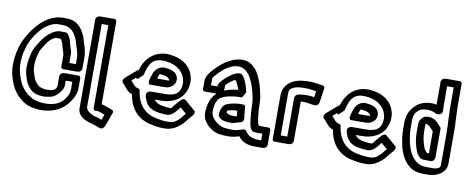

<svg xmlns="http://www.w3.org/2000/svg" viewBox="-78 -1169 4147 1702"><g transform="rotate(10 1996.0 -318.5)"><path d="M567.1 -352.9H507.9V-440.3C507.9 -441.9 507.6 -443.9 507.4 -445.1C499.7 -483.9 485.5 -510.8 480.5 -540.3C480.3 -541.8 479.7 -543.6 479.4 -544.6C470.2 -567.4 458.4 -614.9 424.3 -614.9H380.3C346.1 -614.9 317.2 -595.2 305.7 -587.6C243.1 -545.8 208.2 -481.3 179.6 -431.3C162.5 -401.4 156 -364.3 148.9 -333.3C143.4 -306.1 141.1 -278.5 141.1 -249.7C141.1 -201.7 153.8 -167.8 165.3 -137.3C173.5 -111.1 186.7 -91.6 201.2 -74.9C228.4 -37.9 274.5 -21.1 331.7 -21.1C355.6 -21.1 377.5 -25.5 393.8 -28.8C434.3 -36.8 466.6 -71.7 483.8 -96C497.2 -115.1 499.9 -130.1 501.2 -133.5C502.9 -137.8 503.9 -142.7 503.9 -146.3V-193.1H563.1V-125.7C563.1 -89.9 551.1 -69.9 537.5 -47.8C506.6 2.1 456.5 38.1 356.3 38.1C313.7 38.1 259.8 26.2 235.9 12.8C188.1 -15.2 151.8 -51 125.7 -100C101.7 -151.1 81.9 -205.2 81.9 -274.3C81.9 -324 87.7 -364.6 98.5 -401.1C98.8 -402.1 99.1 -403.5 99.2 -404.2C107.4 -444.8 123.4 -475.9 143 -510.3C161.3 -542.7 185.2 -574.1 210 -600.7C229.3 -621.4 253.3 -639.6 282.7 -655.7C303 -665.7 326.7 -674.1 352.7 -674.1L389.7 -674.1C463.8 -674.1 496.4 -632.2 523 -574.5C530.4 -558.4 533.7 -548.7 537.6 -531.7C541.8 -511.9 549.6 -495.7 552.9 -483.5C559.7 -458.8 567.1 -431.4 567.1 -406.7ZM356.3 -84.9C309.5 -84.9 275.2 -99.3 257.3 -124.4C257.1 -124.7 256.6 -125.3 256.3 -125.7C243.3 -140.6 233 -156.3 226.9 -176.1C216.6 -209.7 204.9 -234 204.9 -274.3C204.9 -299.4 207.1 -324 211.2 -344.8C217.5 -372.1 224.5 -400.2 233.5 -420.6C262.3 -471.1 289.5 -514.5 322.8 -537.4C339 -546.6 345.9 -551.1 355.7 -551.1L393.9 -551.1C394.5 -550.8 396 -549.7 398.1 -548C407 -534.3 411.5 -522.8 417.8 -505.4C424.1 -470.3 437.6 -443.8 444.1 -413.2L444.1 -308.7C444.1 -298 451.6 -289.1 463.7 -289.1L586.7 -289.1C636.5 -289.1 630.9 -333.3 630.9 -333.3L630.9 -431.3C630.9 -465.7 621.7 -496.1 615.1 -520.5C610.4 -537.5 602.8 -554.3 600.3 -566.4C595.7 -586.4 591.1 -599.8 583 -617.5C554.7 -678.8 512.5 -737.9 414.3 -737.9H377.3C338.2 -737.9 301.5 -724.4 274 -710.7C238.6 -692.9 202.3 -667.7 171.4 -632.6C142.4 -601.5 112.7 -562.6 90 -522.7C69.4 -486.4 47.9 -445.7 37.1 -393.3C24.8 -351.1 18.1 -303 18.1 -249.7C18.1 -169.6 41.1 -109.4 66.3 -56C96.3 0.8 136.8 40.2 190.1 71.2C223.7 90.2 280.3 101.9 331.7 101.9C445.1 101.9 534.1 54.6 587.9 -31.1C609.4 -63 626.9 -103.4 626.9 -150.3L626.9 -237.3C626.9 -248 619.4 -256.9 607.3 -256.9L484.3 -256.9C434.5 -256.9 440.1 -212.7 440.1 -212.7L440.1 -127.3C428 -92 397.8 -84.9 356.3 -84.9Z M730.9 -743.1 790.1 -743.1V-2.7C790.1 38.7 824.1 21.5 824.1 21.5C832.7 23.5 840.4 25.6 847.4 27.7L894.7 44.9L876.5 94.1L852.9 85.4C850.5 84.6 842.9 80.5 832.8 79.3C781.4 67.6 730.9 38.8 730.9 0.7ZM711.3 -806.9C661.5 -806.9 667.1 -762.7 667.1 -762.7V25.3C667.1 102.9 746.5 130.5 799.5 142.3C805.5 143.7 804.7 143.6 813.4 146.7L869.9 167.5C904.8 180.4 918.7 139 919.6 136.5L962.6 20.5C967.4 7.6 964.1 -5.6 953.1 -9.6L886.6 -33.7C874.7 -37.4 865.8 -40.2 853.9 -42.1V-787.3C853.9 -798 846.4 -806.9 834.3 -806.9Z M1416.5 -295.3C1434.9 -301.4 1469.1 -326.2 1470.8 -359.8C1471.8 -367.2 1471.9 -371.4 1471.9 -378.3C1471.9 -382 1470.8 -385.8 1470 -388.7C1454.2 -444 1400.4 -454.4 1348.4 -458.8C1347.7 -458.8 1346.8 -458.9 1346.3 -458.9C1326.7 -458.9 1305.3 -453.3 1286.1 -437.6C1256.5 -413.4 1248.8 -382.6 1243.7 -365.3C1236.1 -341.5 1216 -288.1 1249.7 -288.1H1359.7C1372.9 -288.1 1387.6 -290.1 1393.7 -290.1C1402.7 -290.1 1407.8 -292.4 1416.5 -295.3ZM1407.3 -353.4C1399.8 -352.9 1388.8 -351.9 1384.3 -351.9H1298.9C1300.1 -356.4 1301.9 -362.9 1304.4 -370.7C1307.9 -382.8 1311 -390.7 1313.2 -394.2C1314.5 -394.6 1316.7 -395 1320.7 -395.1C1368.8 -391 1397.8 -382 1407.3 -353.4ZM1128.6 -318.2C1128.6 -318.2 1174.8 -361.7 1175 -362.5C1182.7 -395.8 1193.6 -431.1 1204.7 -452.2C1228.2 -492.9 1253.8 -517.9 1324.1 -518.1C1401.8 -514.3 1458.9 -490.4 1494.5 -446.5C1507.9 -431.4 1518.4 -411.8 1523.9 -391.5C1526.7 -381.4 1530.5 -370.4 1531.1 -356.2C1531.1 -329.4 1527.1 -308.5 1521.1 -292.9C1506.4 -254 1472.5 -228.9 1384.3 -228.9H1270.3C1270.3 -228.9 1214 -230.1 1226.8 -178.9C1240.4 -124.7 1268.4 -83.1 1323.7 -66.2C1351.9 -56.9 1379.3 -54.9 1405.7 -52.3C1412.2 -51.4 1416.8 -51.1 1422.7 -51.1H1441.7C1454.4 -51.1 1471.2 -58.1 1479.3 -63.4C1486 -67.9 1497.1 -75.7 1509.7 -88.3C1520.1 -98.8 1523.8 -106.9 1534.7 -119.6L1548.8 -136.1L1603.4 -89.1C1591.2 -75.1 1580.3 -62.4 1568.1 -45.3C1564.8 -40.4 1543.4 -21.3 1529 -10.4C1513.9 0 1497.7 8.1 1470.3 8.1H1446.3C1413 8.1 1386.2 3.3 1355 -3.4C1280.3 -16.6 1224.9 -58.6 1195.5 -117.4C1179.7 -145.5 1172.2 -173.4 1165.5 -211.8C1165 -214.3 1164.9 -215.6 1164.9 -217.3C1164.9 -227.2 1158.9 -234.5 1150.5 -236.3C1130.5 -240.8 1117.4 -248.3 1105.4 -262.6L1076.8 -295.5L1113.4 -326.9C1117.3 -322.5 1121.4 -318.8 1128.6 -318.2ZM1594.9 -381.8C1594.1 -399.8 1591.4 -415.3 1585.7 -429.7C1578.7 -454.7 1566 -478.5 1549.5 -497.5C1506.6 -549.9 1438.2 -577.7 1349.9 -581.9C1255.4 -581.9 1190.5 -532.4 1151.3 -463.8C1139.6 -442 1132.8 -423.4 1125.5 -399.7C1120.6 -397.6 1115.2 -394.6 1110.4 -390.5L1017.4 -310.5C998.6 -294.3 996.2 -274.1 1004.7 -264.3L1050.6 -211.4C1064.3 -195.2 1080.7 -184.2 1102.7 -177.1C1109.5 -139.2 1118.5 -104.7 1136.5 -72.6C1170.3 -5.5 1234.5 43.9 1321 59.4C1351.2 65.9 1383.5 71.9 1421.7 71.9H1445.7C1487.2 71.9 1523.1 55.9 1550.3 36.9C1568.7 23.9 1594.9 5 1616.1 -25C1628.9 -42.8 1648.2 -63.7 1667.7 -86.6C1678.7 -99.5 1683.1 -119.4 1672.6 -128.4L1579.6 -208.4C1566.8 -219.4 1545.7 -209.9 1533.3 -195.4L1493.3 -148.4C1486.9 -140.9 1480.3 -133.6 1471.7 -121.5C1470 -120.1 1466.3 -117.1 1463.5 -114.9H1447.3C1443.5 -114.9 1441 -115 1436.3 -115.7C1406.8 -118.6 1384.6 -120.4 1362.3 -127.8C1338 -135.1 1322.7 -146.8 1310 -165.1H1359.7C1452.6 -165.1 1544.4 -199.2 1580.1 -293.2C1590.5 -320.7 1594.9 -348.7 1594.9 -381.8Z M2071.9 -321.8C2071.9 -321.8 2097.3 -369.4 2097.2 -370.1C2090.1 -403.1 2081.3 -434 2068.4 -462.5C2062.2 -480.1 2054.8 -489.9 2049.4 -499.7C2043.8 -509.9 2035 -515.1 2031.5 -518.5C2028 -522 2022 -523.9 2017.3 -523.9L2009.3 -523.9C1999 -523.9 1993.3 -522.8 1979.5 -517.3C1968.7 -512.6 1966.6 -511.9 1958.7 -507.4L1944.7 -499.4C1943.2 -498.6 1941.3 -497.3 1940.3 -496.6C1909.2 -474.4 1874.6 -447.3 1847.2 -410.7C1841.3 -402.9 1838.1 -393 1838.1 -386.7V-375.9L1778.9 -375.9V-425.3C1778.9 -446.7 1784.3 -450.1 1804.8 -473.6C1837.1 -510.7 1871 -541.4 1913 -562.3C1933.5 -572.6 1934.7 -574.9 1955 -578.8C1966.5 -581.3 1974 -582.5 1980 -583.1H1997.7C2020.1 -583.1 2046.3 -570.6 2060.7 -557.3L2073.5 -544.5C2082 -536 2089.8 -528.2 2095.8 -517.9L2109.5 -494.4C2132.8 -447.8 2148.9 -394.5 2160.6 -335.9C2167.3 -302.6 2169.1 -272.9 2169.1 -231.7C2169.1 -206.5 2171 -200.4 2173.2 -177.8C2173.9 -164.8 2174.6 -157.2 2175.4 -152.3L2177.3 -135.7C2179.7 -116.3 2182.4 -92.9 2189.3 -72.4C2191.9 -64.5 2204.7 -38.9 2219.7 -36.5C2226 -35.4 2237.4 -32.1 2249.7 -32.1H2302.1V27.1H2274.3C2240 27.1 2206.5 16.3 2186.5 2.8C2175.9 -5.5 2163.6 -19.6 2154.9 -33.5C2150.2 -41 2140.4 -43.6 2129.6 -40.6L2104.6 -33.6C2074.4 -25.1 2062.9 -19.3 2021.8 -20.9C2002.6 -20.9 1994.6 -22.9 1984.3 -22.9C1926.5 -22.9 1877.8 -59.5 1851.3 -97.4C1841 -111.4 1833.9 -131.2 1833.9 -151.3C1833.9 -224.4 1857.6 -265.3 1879.3 -279.2C1898.3 -290.1 1921.5 -299.7 1943.3 -304.9L1966.7 -309.5C1993.9 -313.3 2009.3 -317.1 2031.7 -317.1H2054.7C2060.1 -317.1 2066.1 -318.8 2071.9 -321.8ZM1901.1 -349.3C1901.5 -351.8 1901.9 -354.8 1901.9 -356.3V-398.3C1916.8 -415.1 1937 -431.6 1959.6 -447.9L1970.1 -453.9C1973.1 -455.4 1976.2 -456.9 1979.9 -458.5C1980.3 -458.6 1981.9 -458.9 1985 -459.5C1987.4 -457.5 1989.8 -455.2 1991.1 -453.5C2005.2 -428.4 2014.7 -408 2023.5 -378.7C2009 -376.9 1993.9 -375 1980.3 -372.2L1954.7 -367.1C1935.5 -362.7 1918.4 -356.8 1901.1 -349.3ZM1839.8 -312.1C1786.9 -263.7 1770.1 -194.3 1770.1 -126.7C1770.1 -94.6 1780 -68.9 1794.7 -48.5C1825 -5.6 1878.6 39.8 1957.8 40.9C1967.2 42.2 1979.7 42.8 1996.2 42.9C2042.5 44.5 2070.2 35.2 2105.2 25.4C2114.8 38.5 2125.1 49.7 2137.5 59.2C2165.8 78.7 2204.8 90.9 2249.7 90.9H2321.7C2371.5 90.9 2365.9 46.7 2365.9 46.7L2365.9 -76.3C2365.9 -87 2358.4 -95.9 2346.3 -95.9H2274.3C2273.4 -95.9 2266.4 -96.9 2259.6 -98.2C2257.3 -101.5 2253.6 -108 2250.1 -113.7C2245.9 -127.3 2242.9 -148.3 2240.7 -166.3L2238.6 -183.8C2238.1 -187.2 2237.5 -193.1 2236.8 -206.2C2234.1 -234.5 2232.9 -233.6 2232.9 -256.3C2232.9 -299 2230.8 -333.1 2223.4 -370C2211.1 -431.4 2194 -488.5 2168.7 -539C2168.6 -539.3 2168.4 -539.7 2168.2 -540.1L2154.2 -564.1C2146.6 -577 2137.5 -588 2126.1 -597.9L2113.3 -610.7C2092.7 -630.1 2061.3 -646.9 2022.3 -646.9H2003.3C1991.6 -646.9 1981.7 -644.4 1967.1 -641.2C1939.9 -635.9 1920.2 -625.2 1905 -617.7C1847.5 -588.9 1801.8 -546.5 1764.2 -503.4C1746 -482.4 1715.1 -447.3 1715.1 -400.7V-331.7C1715.1 -321 1722.6 -312.1 1734.7 -312.1ZM2090.3 -257.9 2056.3 -257.9C2028.6 -257.9 2000.5 -249.9 1984.1 -247.6C1982.1 -247.3 1979.4 -246.6 1977.8 -246L1966.5 -242.3C1956.5 -239.3 1943.9 -236.3 1927.3 -223.8C1920.5 -218.8 1914.6 -211.5 1911.3 -204.9L1906.3 -194.9C1899.4 -181.1 1893.1 -157.4 1893.1 -138.7V-129.7C1893.1 -124.9 1894.5 -120.4 1896.9 -117.3C1907.7 -102.9 1923 -90.2 1946 -85.6L1956.4 -83.5C1975.9 -80.5 1979.3 -79.1 1999.7 -79.1C2008.4 -79.1 2016.6 -79.5 2021.5 -80.2C2036.3 -81 2048.3 -85.7 2056.3 -88.9L2084.7 -96.2C2084.7 -96.2 2130.5 -104 2120.2 -145.1C2119.7 -146.8 2119.8 -149 2119.5 -150.5L2116.7 -166.7C2114.8 -185.6 2111.8 -222.4 2109.7 -241.1C2108.5 -251.6 2100 -257.9 2090.3 -257.9ZM2025 -142.9C1996.8 -144.6 1972.4 -145.3 1957.1 -161.8C1957.5 -164.1 1958.9 -171.2 1958.9 -175.3C1958.9 -179.2 1959.1 -180.2 1959.4 -181.1C1979.2 -187 2013.4 -194.1 2031.7 -194.1H2048C2049.4 -179.2 2050.9 -161.3 2052.3 -146.2C2048.3 -144.8 2043.5 -143.9 2043.3 -143.9C2036.5 -143.9 2036.6 -142.9 2025 -142.9Z M2524.1 -45.9H2464.9V-421.3C2464.9 -454.7 2471.8 -459.5 2481 -467.8C2498.2 -482.5 2534.9 -496.1 2581.7 -496.1H2630.7C2637.8 -496.1 2645.9 -494.5 2654.2 -493.4L2706.4 -486L2698.2 -430.9L2668.2 -435.6C2663.8 -436.3 2660 -436.9 2655.3 -436.9H2606.3C2593.6 -436.9 2584.5 -434.4 2578.4 -433.6L2564.1 -431.6C2560.1 -431 2524.1 -426.8 2524.1 -387.7ZM2543.7 17.9C2593.5 17.9 2587.9 -26.3 2587.9 -26.3L2587.9 -373.1L2630.6 -373.1C2630.9 -373.1 2632.7 -373 2635.8 -372.4L2706.9 -361.4C2751.6 -354.5 2754.5 -400.9 2754.5 -400.9L2772.5 -522.9C2774.3 -534.9 2768.2 -545 2756.8 -546.6L2686.5 -556.5C2677.7 -558.4 2665.5 -559.9 2655.3 -559.9H2606.3C2597 -559.9 2587.9 -559.2 2578.2 -557.6C2532.5 -552.4 2491.9 -543.5 2451 -508.2C2419 -479.7 2401.1 -442.4 2401.1 -396.7V-1.7C2401.1 9 2408.6 17.9 2420.7 17.9Z M3225.5 -295.3C3243.9 -301.4 3278.1 -326.2 3279.8 -359.8C3280.8 -367.2 3280.9 -371.4 3280.9 -378.3C3280.9 -382 3279.8 -385.8 3279 -388.7C3263.2 -444 3209.4 -454.4 3157.4 -458.8C3156.7 -458.8 3155.8 -458.9 3155.3 -458.9C3135.7 -458.9 3114.3 -453.3 3095.1 -437.6C3065.5 -413.4 3057.8 -382.6 3052.7 -365.3C3045.1 -341.5 3025 -288.1 3058.7 -288.1H3168.7C3181.9 -288.1 3196.6 -290.1 3202.7 -290.1C3211.7 -290.1 3216.8 -292.4 3225.5 -295.3ZM3216.3 -353.4C3208.8 -352.9 3197.8 -351.9 3193.3 -351.9H3107.9C3109.1 -356.4 3110.9 -362.9 3113.4 -370.7C3116.9 -382.8 3120 -390.7 3122.2 -394.2C3123.5 -394.6 3125.7 -395 3129.7 -395.1C3177.8 -391 3206.8 -382 3216.3 -353.4ZM2937.6 -318.2C2937.6 -318.2 2983.8 -361.7 2984 -362.5C2991.7 -395.8 3002.6 -431.1 3013.7 -452.2C3037.2 -492.9 3062.8 -517.9 3133.1 -518.1C3210.8 -514.3 3267.9 -490.4 3303.5 -446.5C3316.9 -431.4 3327.4 -411.8 3332.9 -391.5C3335.7 -381.4 3339.5 -370.4 3340.1 -356.2C3340.1 -329.4 3336.1 -308.5 3330.1 -292.9C3315.4 -254 3281.5 -228.9 3193.3 -228.9H3079.3C3079.3 -228.9 3023 -230.1 3035.8 -178.9C3049.4 -124.7 3077.4 -83.1 3132.7 -66.2C3160.9 -56.9 3188.3 -54.9 3214.7 -52.3C3221.2 -51.4 3225.8 -51.1 3231.7 -51.1H3250.7C3263.4 -51.1 3280.2 -58.1 3288.3 -63.4C3295 -67.9 3306.1 -75.7 3318.7 -88.3C3329.1 -98.8 3332.8 -106.9 3343.7 -119.6L3357.8 -136.1L3412.4 -89.1C3400.2 -75.1 3389.3 -62.4 3377.1 -45.3C3373.8 -40.4 3352.4 -21.3 3338 -10.4C3322.9 0 3306.7 8.1 3279.3 8.1H3255.3C3222 8.1 3195.2 3.3 3164 -3.4C3089.3 -16.6 3033.9 -58.6 3004.5 -117.4C2988.7 -145.5 2981.2 -173.4 2974.5 -211.8C2974 -214.3 2973.9 -215.6 2973.9 -217.3C2973.9 -227.2 2967.9 -234.5 2959.5 -236.3C2939.5 -240.8 2926.4 -248.3 2914.4 -262.6L2885.8 -295.5L2922.4 -326.9C2926.3 -322.5 2930.4 -318.8 2937.6 -318.2ZM3403.9 -381.8C3403.1 -399.8 3400.4 -415.3 3394.7 -429.7C3387.7 -454.7 3375 -478.5 3358.5 -497.5C3315.6 -549.9 3247.2 -577.7 3158.9 -581.9C3064.4 -581.9 2999.5 -532.4 2960.3 -463.8C2948.6 -442 2941.8 -423.4 2934.5 -399.7C2929.6 -397.6 2924.2 -394.6 2919.4 -390.5L2826.4 -310.5C2807.6 -294.3 2805.2 -274.1 2813.7 -264.3L2859.6 -211.4C2873.3 -195.2 2889.7 -184.2 2911.7 -177.1C2918.5 -139.2 2927.5 -104.7 2945.5 -72.6C2979.3 -5.5 3043.5 43.9 3130 59.4C3160.2 65.9 3192.5 71.9 3230.7 71.9H3254.7C3296.2 71.9 3332.1 55.9 3359.3 36.9C3377.7 23.9 3403.9 5 3425.1 -25C3437.9 -42.8 3457.2 -63.7 3476.7 -86.6C3487.7 -99.5 3492.1 -119.4 3481.6 -128.4L3388.6 -208.4C3375.8 -219.4 3354.7 -209.9 3342.3 -195.4L3302.3 -148.4C3295.9 -140.9 3289.3 -133.6 3280.7 -121.5C3279 -120.1 3275.3 -117.1 3272.5 -114.9H3256.3C3252.5 -114.9 3250 -115 3245.3 -115.7C3215.8 -118.6 3193.6 -120.4 3171.3 -127.8C3147 -135.1 3131.7 -146.8 3119 -165.1H3168.7C3261.6 -165.1 3353.4 -199.2 3389.1 -293.2C3399.5 -320.7 3403.9 -348.7 3403.9 -381.8Z M3909.1 -329.7 3909.1 -36.7C3909.1 -28.7 3907.8 -22.8 3906.3 -18.9C3903 -10.3 3888.4 6.1 3840.3 6.1H3786.3C3709.6 6.1 3672.3 -31.4 3640.1 -84.3C3622.1 -114.7 3608.5 -157.9 3600.5 -197.5C3597.4 -218.5 3592.9 -233.4 3591.8 -249.3C3590.2 -268.3 3587.9 -285.2 3587.9 -304.3V-376.3C3587.9 -429.6 3603.7 -451.1 3626.3 -471.1C3641.3 -484.5 3661.5 -495.1 3697.7 -495.1C3698.4 -495.1 3699.4 -495.2 3699.9 -495.2C3734.2 -497.9 3765.2 -487.4 3789.1 -473.7C3789.1 -473.7 3847.5 -461.7 3843.8 -517C3842.5 -536.5 3841.9 -554.9 3841.9 -572.3V-731.1H3901.1V-547.7C3901.1 -501.8 3906.1 -453.7 3906.1 -411.7C3906.1 -411.2 3906.2 -410.4 3906.2 -410L3908.1 -380.9L3908.1 -373.7C3908.1 -372.9 3908.2 -372 3908.2 -371.3C3907 -357.2 3909.1 -341.9 3909.1 -329.7ZM3972.9 -61.3V-354.3C3972.9 -364.1 3972.7 -374.2 3972.2 -385.3C3974.1 -391.9 3975 -396.9 3971.9 -404.9V-406.3C3971.9 -406.7 3971.8 -407.5 3971.8 -408L3969.9 -437.1C3969.8 -482.5 3964.9 -530.5 3964.9 -572.3V-775.3C3964.9 -786 3957.4 -794.9 3945.3 -794.9H3822.3C3772.5 -794.9 3778.1 -750.7 3778.1 -750.7L3778.1 -554.6C3762.2 -558.2 3743.6 -560.4 3721.2 -558.9C3712.1 -558.8 3702.9 -558 3693.8 -556.4C3658.2 -549.9 3627.4 -539.3 3595.7 -510.9C3551.8 -472.1 3524.1 -419.2 3524.1 -351.7V-279.7C3524.1 -256.6 3526.8 -237.2 3528.2 -220.7C3529.8 -198.6 3535 -181.6 3537.4 -165.2C3543.7 -121 3560.8 -73.5 3581.9 -37.7C3616.7 19.2 3664.5 69.9 3761.7 69.9H3815.7C3876.7 69.9 3972.9 34.1 3972.9 -61.3ZM3649.1 -369.8C3649.1 -369.4 3647.1 -362.2 3647.1 -351.7V-277.7C3647.1 -220.3 3659 -171.7 3674.3 -128.3C3682.4 -104 3697.1 -80.2 3715.9 -65.3C3721.3 -60.9 3730 -54.9 3744.5 -54.1C3751.4 -53.4 3756.1 -53.1 3761.7 -53.1L3805.7 -53.1C3805.7 -53.1 3849.9 -47.5 3849.9 -97.3V-349.3C3849.9 -354.9 3847.4 -360.4 3844.9 -363.1L3829.7 -379.3C3824.6 -384.4 3820.9 -388.4 3814.9 -395.2L3805.5 -404.5C3790 -420.1 3764.9 -435.9 3727.3 -435.9C3715.6 -435.9 3705.8 -432.9 3705.7 -432.9C3695.4 -432.4 3686.2 -427.4 3678.7 -420.9C3673.5 -417 3649.4 -391.4 3649.1 -369.8ZM3770.3 -117.9 3770 -117.9C3755.5 -126 3742.1 -148.4 3735.7 -167.7C3721 -209.3 3710.9 -252.1 3710.9 -302.3L3710.9 -371.7C3727.4 -370 3737.8 -363.1 3753.1 -350.8L3761.1 -342.8C3765.9 -337.5 3771.1 -331.9 3776.3 -326.7L3786.1 -316.2L3786.1 -116.9C3782.6 -116.9 3775.7 -117.9 3770.3 -117.9Z"/></g></svg>

Font: Tape
Style: Regular
Weight: 500
Foundry: Cannot Into Space Fonts
Version: Version 0.97